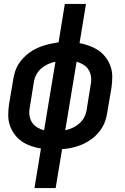

<svg xmlns="http://www.w3.org/2000/svg" viewBox="-20 -755 640 980"><path d="M156 205 189 3Q163 -1 137.5 -10Q112 -19 91 -33.5Q70 -48 54.5 -69Q39 -90 30.5 -114.5Q22 -139 22 -167Q22 -195 26 -222L48 -352Q51 -371 57 -390Q63 -409 73.5 -426Q84 -443 98.5 -458.5Q113 -474 129.5 -486Q146 -498 164.5 -507Q183 -516 202 -522Q221 -528 240 -532Q259 -536 279 -539L311 -735H419L386 -535Q412 -530 437.5 -520.5Q463 -511 484 -496.5Q505 -482 520.5 -461Q536 -440 544.5 -415.5Q553 -391 553 -363Q553 -335 549 -308L527 -178Q524 -159 518 -140Q512 -121 501.5 -104Q491 -87 477 -71.5Q463 -56 446 -44Q429 -32 411 -23Q393 -14 373.5 -8Q354 -2 335 1.5Q316 5 297 6L264 205ZM205 -90 263 -440Q243 -436 224.5 -427.5Q206 -419 190.5 -405.5Q175 -392 165.5 -374Q156 -356 153 -337L132 -207Q128 -187 130.5 -167Q133 -147 143 -131Q153 -115 169.5 -105Q186 -95 205 -90ZM313 -90Q332 -94 350.5 -102.5Q369 -111 384.5 -124.5Q400 -138 409.5 -156Q419 -174 422 -193L443 -323Q447 -343 444.5 -363Q442 -383 432 -399Q422 -415 405.5 -425Q389 -435 371 -440Z"/></svg>

Font: Iosevka Curly SmBdExObl
Style: Regular
Weight: 600
Width: 7
Italic angle: -9°
Monospace: yes
Designer: Belleve Invis
Foundry: Belleve Invis
Version: Version 11.1.0; ttfautohint (v1.8.3)